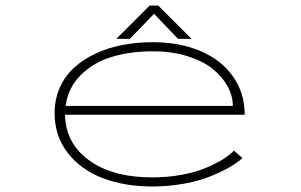

<svg xmlns="http://www.w3.org/2000/svg" viewBox="-20 -665 1090 696"><path d="M674.5 -524H625.5L538.5 -615L450.5 -524H401.5L522.5 -645H553.5ZM859 -92Q842 -76.5 814 -60Q786 -43.5 745.5 -26.8Q705 -10 648.8 0.5Q592.5 11 532 11Q432 11 352.5 -19.2Q273 -49.5 225.5 -110.8Q178 -172 178 -255Q178 -305.5 197 -347.8Q216 -390 249 -420Q282 -450 327 -471Q372 -492 424.2 -502Q476.5 -512 534 -512Q631 -512 706.5 -480Q782 -448 824.5 -388Q867 -328 867 -249H216Q217 -147 302 -84.5Q387 -22 532 -22Q589.5 -22 641.5 -32Q693.5 -42 729.8 -57.8Q766 -73.5 790 -88.8Q814 -104 828 -119ZM534 -479Q451 -479 384.2 -458.5Q317.5 -438 272 -392.2Q226.5 -346.5 218 -281H824Q824 -317.5 805 -352.2Q786 -387 750.8 -415.5Q715.5 -444 659 -461.5Q602.5 -479 534 -479Z"/></svg>

Font: League Mono Extended Thin
Style: Regular
Weight: 100
Width: 9
Designer: Tyler Finck
Foundry: The League of Moveable Type / Tyler Finck
Version: Version 2.210